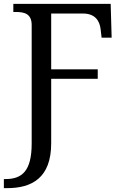

<svg xmlns="http://www.w3.org/2000/svg" viewBox="-31 -734 641 994"><path d="M-11 240H6C134 240 234 187 234 8V-326H475V-375H234V-664H398C461 -664 485 -627 490 -582L495 -539H547L542 -714H38V-672H51C95 -672 133 -663 133 -604V9C133 150 84 193 -2 193H-11Z"/></svg>

Font: Noto Serif Thai
Style: Regular
Weight: 400
Designer: Monotype Design Team
Foundry: Monotype Imaging Inc.
Version: Version 1.901